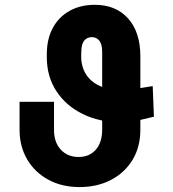

<svg xmlns="http://www.w3.org/2000/svg" viewBox="-20 -757 710 787"><path d="M605.9 -404.1 610.9 -278.7Q574 -269.3 550.7 -264.3Q527.4 -259.2 510.9 -257.5Q494.3 -255.8 477.5 -255.3Q388.2 -255.8 319.3 -289.6Q250.5 -323.3 211.3 -383.1Q172.2 -442.9 171.9 -521.1V-536.5Q172.2 -598 196.8 -643.1Q221.4 -688.2 265.6 -712.7Q309.9 -737.3 368.6 -737.3Q454.6 -737.3 504.7 -681.8Q554.8 -626.4 555.3 -527.9V-225.2Q555.3 -153.9 522.8 -101Q490.3 -48.1 434.2 -19.2Q378.1 9.8 306.4 9.8Q233.4 9.8 177.9 -20.5Q122.4 -50.7 91.3 -103.8Q60.2 -156.9 60.2 -225.2V-339.6H201.4V-225.2Q201.1 -174.2 229 -143.9Q256.9 -113.6 302.3 -113.5Q346.2 -113.6 372.4 -143.1Q398.6 -172.7 398.8 -225.2V-544.9Q398.6 -575.5 387.5 -589.9Q376.3 -604.4 356.1 -604.9Q336.8 -604.4 325.2 -590.6Q313.7 -576.8 313.3 -545.9L312.7 -527.9Q312.4 -485.4 331.6 -453.9Q350.9 -422.4 388 -405.2Q425.1 -388.1 477.5 -387.9Q489.7 -387.9 497.2 -388.2Q504.6 -388.6 515.1 -389.8Q525.7 -391.1 546.3 -394.5Q567 -397.9 605.9 -404.1Z"/></svg>

Font: Inter V
Style: 
Weight: 400
Designer: Rasmus Andersson
Foundry: rsms
Version: Version 4.000;git-a3f224843